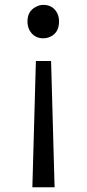

<svg xmlns="http://www.w3.org/2000/svg" viewBox="-20 -577 362 802"><path d="M115.2 205.1 129.9 -322.3H193.4L208 205.1ZM161.1 -417Q120.1 -417 101.6 -454.1Q94.7 -469.7 94.7 -487.3Q94.7 -532.2 132.8 -549.8Q146.5 -556.6 161.1 -556.6Q203.1 -556.6 220.7 -518.6Q226.6 -503.9 226.6 -487.3Q226.6 -439.5 188.5 -422.9Q174.8 -417 161.1 -417Z"/></svg>

Font: Taipei Sans TC Beta
Style: Regular
Weight: 400
Designer: JT Foundry
Foundry: JT Foundry
Version: Version 1.000